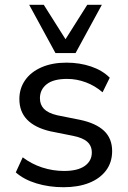

<svg xmlns="http://www.w3.org/2000/svg" viewBox="-20 -774 537 803"><path d="M246 9Q185 9 132.5 -7Q80 -23 46 -53L75 -116Q112 -88 156.5 -73.5Q201 -59 248 -59Q305 -59 334.5 -80Q364 -101 364 -136Q364 -164 345 -181Q326 -198 285 -206L190 -225Q126 -240 93.5 -273.5Q61 -307 61 -360Q61 -404 85 -438.5Q109 -473 153.5 -492.5Q198 -512 258 -512Q313 -512 360.5 -496Q408 -480 439 -449L409 -388Q378 -415 339.5 -429.5Q301 -444 261 -444Q203 -444 175 -421.5Q147 -399 147 -363Q147 -336 164 -318.5Q181 -301 219 -292L314 -273Q381 -259 415 -227Q449 -195 449 -142Q449 -95 423.5 -61Q398 -27 352.5 -9Q307 9 246 9ZM212 -552 102 -754H163L254 -610L345 -754H406L296 -552Z"/></svg>

Font: Mulish ExtraLight Medium
Style: Regular
Weight: 500
Version: Version 3.603